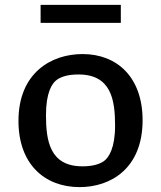

<svg xmlns="http://www.w3.org/2000/svg" viewBox="-20 -753 660 785"><path d="M305.5 12C433 12 563 -64.5 563 -261.5C563 -436.5 459.5 -532 317.5 -532C190.5 -532 55.5 -456 55.5 -258.5C55.5 -84 160.5 12 305.5 12ZM146 -659.5H474V-733H146ZM168 -283C168 -374 192.5 -413.5 213.5 -427.5C234.5 -441.5 261.5 -448.5 301 -448.5C435 -448.5 450.5 -344 450.5 -239C450.5 -148 425 -108.5 404.5 -94C384.5 -80.5 356.5 -73 317 -73C183.5 -73 168 -177.5 168 -283Z"/></svg>

Font: Monaspace Argon Medium
Style: Regular
Weight: 500
Designer: Riley Cran & the Lettermatic Team
Foundry: Lettermatic
Version: Version 1.000 (Monaspace Argon)